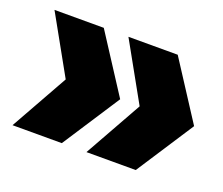

<svg xmlns="http://www.w3.org/2000/svg" viewBox="-74 -566 690 593"><g transform="rotate(20 271.0 -269.5)"><path d="M363 -269 257 -80H419L542 -269L419 -459H257ZM120 -269 14 -80H176L299 -269L176 -459H14Z"/></g></svg>

Font: Radio Edit
Style: P3
Weight: 800
Version: Version 3.001;PS 003.001;hotconv 1.0.70;makeotf.lib2.5.58329